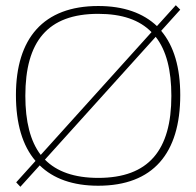

<svg xmlns="http://www.w3.org/2000/svg" viewBox="-20 -702 750 735"><path d="M356 9C259 9 184 -18 132 -69C126 -74 121 -80 116 -86L136 -109C141 -103 146 -97 152 -91L58 13L42 -4L116 -86C66 -144 41 -229 41 -338C41 -555 146 -679 356 -679C454 -679 528 -652 581 -602L597 -584L576 -561C571 -567 566 -573 560 -579L653 -682L670 -665L597 -584C646 -526 670 -443 670 -338C670 -115 566 9 356 9ZM77 -335C77 -237 96 -161 136 -109L560 -579C514 -626 447 -649 356 -649C162 -649 77 -543 77 -335ZM152 -91C197 -45 265 -21 356 -21C549 -21 636 -127 636 -335C636 -433 617 -509 576 -561Z"/></svg>

Font: LT Wave Alt Thin
Style: Regular
Weight: 100
Designer: Daniel Lyons
Version: Version 2.5 (Glyphs App)